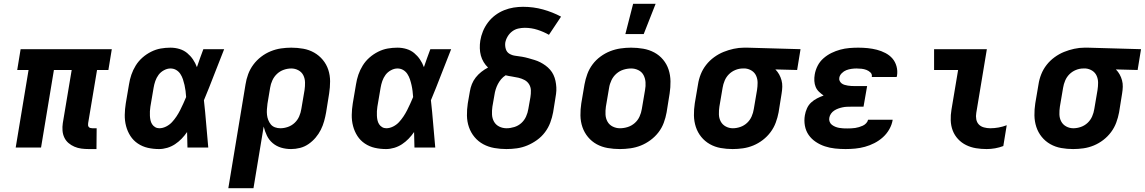

<svg xmlns="http://www.w3.org/2000/svg" viewBox="-20 -780 6052 1015"><path d="M490 8H449Q429 8 410 5.5Q391 3 373.5 -4.5Q356 -12 342 -24Q328 -36 320 -53Q312 -70 310.5 -89.5Q309 -109 312 -129L359 -410H265L197 0H63L131 -410H71L89 -520H571L553 -410H493L446 -129Q445 -123 445.5 -118Q446 -113 449 -109Q452 -105 457.5 -103.5Q463 -102 468 -102H491Z M821 8Q790 8 761.5 1.5Q733 -5 709 -21Q685 -37 669.5 -61Q654 -85 646.5 -113.5Q639 -142 639.5 -172.5Q640 -203 645 -234L662 -334Q666 -360 674.5 -385Q683 -410 697.5 -433.5Q712 -457 733 -475.5Q754 -494 779 -506.5Q804 -519 829.5 -523.5Q855 -528 881 -528Q906 -528 929 -521Q952 -514 969.5 -499.5Q987 -485 1000 -466Q1013 -447 1021 -425Q1029 -449 1037.5 -472.5Q1046 -496 1055 -520H1165Q1138 -453 1112 -385Q1086 -317 1058 -250Q1065 -188 1070 -125Q1075 -62 1081 0H971Q970 -20 970 -40.5Q970 -61 969 -82Q956 -63 940 -46.5Q924 -30 905 -17.5Q886 -5 864 1.5Q842 8 821 8ZM822 -102Q840 -102 858 -111Q876 -120 889 -134Q902 -148 913 -164.5Q924 -181 932.5 -198Q941 -215 949 -232.5Q957 -250 964 -267Q963 -283 961 -299Q959 -315 955.5 -330.5Q952 -346 947 -361Q942 -376 933.5 -389Q925 -402 911.5 -410Q898 -418 881 -418Q864 -418 846.5 -408.5Q829 -399 818 -384Q807 -369 801 -351.5Q795 -334 792 -316L775 -216Q773 -204 772.5 -192Q772 -180 772.5 -168Q773 -156 775.5 -144.5Q778 -133 784 -123.5Q790 -114 800 -108Q810 -102 822 -102Z M1187 215 1278 -334Q1282 -361 1292 -388Q1302 -415 1319.5 -438.5Q1337 -462 1360.5 -480Q1384 -498 1411 -509Q1438 -520 1465.5 -524Q1493 -528 1520 -528Q1552 -528 1583 -522.5Q1614 -517 1640.5 -502Q1667 -487 1686.5 -463.5Q1706 -440 1715.5 -411Q1725 -382 1725 -350Q1725 -318 1720 -286L1704 -186Q1700 -163 1693.5 -139.5Q1687 -116 1676 -94Q1665 -72 1648.5 -52.5Q1632 -33 1611 -18.5Q1590 -4 1566 2Q1542 8 1519 8Q1491 8 1466 0.5Q1441 -7 1421.5 -23.5Q1402 -40 1391 -63Q1380 -86 1374 -111L1320 215ZM1462 -102Q1482 -102 1502 -109Q1522 -116 1537.5 -130.5Q1553 -145 1561.5 -164.5Q1570 -184 1573 -204L1590 -304Q1593 -324 1592.5 -344.5Q1592 -365 1583.5 -382Q1575 -399 1557.5 -408.5Q1540 -418 1520 -418Q1500 -418 1480 -411Q1460 -404 1444.5 -389.5Q1429 -375 1420 -355.5Q1411 -336 1408 -316L1394 -232Q1392 -217 1391 -202Q1390 -187 1391.5 -173Q1393 -159 1398 -146Q1403 -133 1411.5 -122.5Q1420 -112 1433.5 -107Q1447 -102 1462 -102Z M2021 8Q1990 8 1961.5 1.5Q1933 -5 1909 -21Q1885 -37 1869.5 -61Q1854 -85 1846.5 -113.5Q1839 -142 1839.5 -172.5Q1840 -203 1845 -234L1862 -334Q1866 -360 1874.5 -385Q1883 -410 1897.5 -433.5Q1912 -457 1933 -475.5Q1954 -494 1979 -506.5Q2004 -519 2029.5 -523.5Q2055 -528 2081 -528Q2106 -528 2129 -521Q2152 -514 2169.5 -499.5Q2187 -485 2200 -466Q2213 -447 2221 -425Q2229 -449 2237.5 -472.5Q2246 -496 2255 -520H2365Q2338 -453 2312 -385Q2286 -317 2258 -250Q2265 -188 2270 -125Q2275 -62 2281 0H2171Q2170 -20 2170 -40.5Q2170 -61 2169 -82Q2156 -63 2140 -46.5Q2124 -30 2105 -17.5Q2086 -5 2064 1.5Q2042 8 2021 8ZM2022 -102Q2040 -102 2058 -111Q2076 -120 2089 -134Q2102 -148 2113 -164.5Q2124 -181 2132.5 -198Q2141 -215 2149 -232.5Q2157 -250 2164 -267Q2163 -283 2161 -299Q2159 -315 2155.5 -330.5Q2152 -346 2147 -361Q2142 -376 2133.5 -389Q2125 -402 2111.5 -410Q2098 -418 2081 -418Q2064 -418 2046.5 -408.5Q2029 -399 2018 -384Q2007 -369 2001 -351.5Q1995 -334 1992 -316L1975 -216Q1973 -204 1972.5 -192Q1972 -180 1972.5 -168Q1973 -156 1975.5 -144.5Q1978 -133 1984 -123.5Q1990 -114 2000 -108Q2010 -102 2022 -102Z M2657 8Q2625 8 2593.5 2.5Q2562 -3 2535 -17.5Q2508 -32 2488.5 -55.5Q2469 -79 2459 -108Q2449 -137 2448.5 -169Q2448 -201 2453 -234L2464 -297Q2467 -316 2474.5 -335Q2482 -354 2495 -370.5Q2508 -387 2524.5 -400Q2541 -413 2560 -423Q2547 -435 2537 -451.5Q2527 -468 2522 -486.5Q2517 -505 2516.5 -525Q2516 -545 2519 -565Q2523 -590 2533 -614.5Q2543 -639 2559.5 -661Q2576 -683 2598 -699.5Q2620 -716 2645 -726Q2670 -736 2695 -740Q2720 -744 2745 -744Q2800 -744 2850.5 -730Q2901 -716 2946 -692L2882 -596Q2854 -612 2821.5 -622.5Q2789 -633 2754 -633Q2737 -633 2719.5 -629Q2702 -625 2687.5 -614Q2673 -603 2663.5 -587Q2654 -571 2651 -554Q2649 -537 2654 -520.5Q2659 -504 2673.5 -495.5Q2688 -487 2705.5 -485Q2723 -483 2740 -480Q2757 -477 2773 -472.5Q2789 -468 2805.5 -463Q2822 -458 2836.5 -450.5Q2851 -443 2864 -433.5Q2877 -424 2888 -411.5Q2899 -399 2906 -384Q2913 -369 2916.5 -352.5Q2920 -336 2921 -318.5Q2922 -301 2919.5 -283.5Q2917 -266 2914 -248L2904 -186Q2899 -159 2889 -132Q2879 -105 2861 -81Q2843 -57 2818.5 -39.5Q2794 -22 2767.5 -11Q2741 0 2713 4Q2685 8 2657 8ZM2658 -102Q2678 -102 2699 -108.5Q2720 -115 2736 -129.5Q2752 -144 2761 -164Q2770 -184 2773 -204L2784 -266Q2787 -284 2786.5 -302Q2786 -320 2777 -334.5Q2768 -349 2753 -357Q2738 -365 2721 -369Q2704 -373 2686.5 -375.5Q2669 -378 2653 -382Q2639 -373 2629 -361Q2619 -349 2612 -335.5Q2605 -322 2600.5 -307.5Q2596 -293 2594 -279L2583 -216Q2580 -195 2581 -174.5Q2582 -154 2591.5 -137Q2601 -120 2619 -111Q2637 -102 2658 -102Z M3257 8Q3224 8 3192.5 2.5Q3161 -3 3134.5 -17.5Q3108 -32 3088.5 -55.5Q3069 -79 3059 -108Q3049 -137 3048.5 -169.5Q3048 -202 3053 -234L3070 -334Q3075 -362 3085 -389Q3095 -416 3112.5 -439.5Q3130 -463 3154.5 -481Q3179 -499 3206 -509.5Q3233 -520 3261 -524Q3289 -528 3316 -528Q3349 -528 3380.5 -522.5Q3412 -517 3439 -502.5Q3466 -488 3485.5 -464.5Q3505 -441 3514.5 -412Q3524 -383 3524.5 -350.5Q3525 -318 3520 -286L3504 -186Q3499 -158 3489 -131Q3479 -104 3461 -80.5Q3443 -57 3418.5 -39Q3394 -21 3367.5 -10.5Q3341 0 3312.5 4Q3284 8 3257 8ZM3257 -102Q3278 -102 3298.5 -108.5Q3319 -115 3335.5 -129.5Q3352 -144 3361 -164Q3370 -184 3373 -204L3390 -304Q3394 -325 3392.5 -345.5Q3391 -366 3382 -383Q3373 -400 3355 -409Q3337 -418 3317 -418Q3296 -418 3275.5 -411.5Q3255 -405 3238.5 -390.5Q3222 -376 3212.5 -356Q3203 -336 3200 -316L3183 -216Q3180 -195 3181 -174.5Q3182 -154 3191.5 -137Q3201 -120 3219 -111Q3237 -102 3257 -102ZM3286 -600 3327 -760H3446L3383 -600Z M3853 8Q3821 8 3790 2.5Q3759 -3 3732.5 -18Q3706 -33 3687 -56.5Q3668 -80 3658.5 -109Q3649 -138 3648.5 -170Q3648 -202 3653 -234L3670 -334Q3674 -361 3684.5 -387.5Q3695 -414 3713 -437Q3731 -460 3755 -477.5Q3779 -495 3805 -505.5Q3831 -516 3858.5 -522Q3886 -528 3913 -528H3931L4212 -520L4194 -410L4079 -413Q4091 -401 4099 -386.5Q4107 -372 4111.5 -355.5Q4116 -339 4115.5 -321.5Q4115 -304 4112 -286L4096 -186Q4091 -159 4081 -132Q4071 -105 4053.5 -81.5Q4036 -58 4012.5 -40Q3989 -22 3962.5 -11Q3936 0 3908 4Q3880 8 3853 8ZM3854 -102Q3874 -102 3894 -109Q3914 -116 3929.5 -130.5Q3945 -145 3953.5 -164.5Q3962 -184 3965 -204L3982 -304Q3985 -323 3985 -342.5Q3985 -362 3977.5 -379Q3970 -396 3954.5 -406Q3939 -416 3920 -418H3907Q3887 -418 3867.5 -410Q3848 -402 3833.5 -387.5Q3819 -373 3811 -354Q3803 -335 3800 -316L3783 -216Q3780 -196 3780.5 -175.5Q3781 -155 3790 -138Q3799 -121 3816.5 -111.5Q3834 -102 3854 -102Z M4450 8Q4422 8 4394 5Q4366 2 4340.5 -6.5Q4315 -15 4292.5 -30Q4270 -45 4255 -66.5Q4240 -88 4235 -115.5Q4230 -143 4235 -171Q4238 -189 4246 -207Q4254 -225 4268 -238Q4282 -251 4299.5 -260Q4317 -269 4334 -275Q4321 -284 4309.5 -295Q4298 -306 4292 -320.5Q4286 -335 4285 -352Q4284 -369 4287 -386Q4291 -410 4302.5 -432.5Q4314 -455 4333.5 -472Q4353 -489 4375.5 -500Q4398 -511 4422 -517.5Q4446 -524 4470 -526Q4494 -528 4517 -528Q4543 -528 4567.5 -525.5Q4592 -523 4615.5 -517Q4639 -511 4661 -499.5Q4683 -488 4698 -470.5Q4713 -453 4719.5 -429Q4726 -405 4722 -380L4720 -373H4588L4589 -374Q4591 -388 4581.5 -397Q4572 -406 4560 -410.5Q4548 -415 4535 -416.5Q4522 -418 4508 -418Q4495 -418 4481 -416Q4467 -414 4454 -409Q4441 -404 4430 -393Q4419 -382 4417 -369Q4415 -360 4419 -352Q4423 -344 4429.5 -339Q4436 -334 4444.5 -331.5Q4453 -329 4462 -327.5Q4471 -326 4480 -325.5Q4489 -325 4498 -325H4564L4545 -216H4479Q4468 -216 4456.5 -215.5Q4445 -215 4433.5 -212.5Q4422 -210 4411 -206Q4400 -202 4390 -195.5Q4380 -189 4373 -179Q4366 -169 4364 -157Q4362 -146 4366 -136Q4370 -126 4378 -120Q4386 -114 4395.5 -110Q4405 -106 4416 -104Q4427 -102 4437.5 -101.5Q4448 -101 4459 -101Q4469 -101 4480 -101.5Q4491 -102 4501 -103.5Q4511 -105 4521 -108Q4531 -111 4541 -115.5Q4551 -120 4559 -128.5Q4567 -137 4569 -147H4699V-146Q4695 -121 4681.5 -97Q4668 -73 4647.5 -54.5Q4627 -36 4602.5 -23.5Q4578 -11 4552.5 -4Q4527 3 4501 5.5Q4475 8 4450 8Z M5196 8Q5167 8 5139.5 3.5Q5112 -1 5087.5 -13Q5063 -25 5044.5 -45Q5026 -65 5016.5 -90Q5007 -115 5006 -143.5Q5005 -172 5010 -201L5045 -410H4918V-520H5197L5141 -183Q5138 -166 5141 -149.5Q5144 -133 5154.5 -122Q5165 -111 5181.5 -106.5Q5198 -102 5215 -102Q5237 -102 5259 -106Q5281 -110 5302 -118L5284 -8Q5263 0 5240.5 4Q5218 8 5196 8Z M5653 8Q5621 8 5590 2.5Q5559 -3 5532.5 -18Q5506 -33 5487 -56.5Q5468 -80 5458.5 -109Q5449 -138 5448.5 -170Q5448 -202 5453 -234L5470 -334Q5474 -361 5484.5 -387.5Q5495 -414 5513 -437Q5531 -460 5555 -477.5Q5579 -495 5605 -505.5Q5631 -516 5658.5 -522Q5686 -528 5713 -528H5731L6012 -520L5994 -410L5879 -413Q5891 -401 5899 -386.5Q5907 -372 5911.5 -355.5Q5916 -339 5915.5 -321.5Q5915 -304 5912 -286L5896 -186Q5891 -159 5881 -132Q5871 -105 5853.5 -81.5Q5836 -58 5812.5 -40Q5789 -22 5762.5 -11Q5736 0 5708 4Q5680 8 5653 8ZM5654 -102Q5674 -102 5694 -109Q5714 -116 5729.5 -130.5Q5745 -145 5753.5 -164.5Q5762 -184 5765 -204L5782 -304Q5785 -323 5785 -342.5Q5785 -362 5777.5 -379Q5770 -396 5754.5 -406Q5739 -416 5720 -418H5707Q5687 -418 5667.5 -410Q5648 -402 5633.5 -387.5Q5619 -373 5611 -354Q5603 -335 5600 -316L5583 -216Q5580 -196 5580.5 -175.5Q5581 -155 5590 -138Q5599 -121 5616.5 -111.5Q5634 -102 5654 -102Z"/></svg>

Font: Iosevka XBd Ex Obl
Style: Regular
Weight: 800
Width: 7
Italic angle: -9°
Monospace: yes
Designer: Belleve Invis
Foundry: Belleve Invis
Version: Version 32.5.0; ttfautohint (v1.8.4)